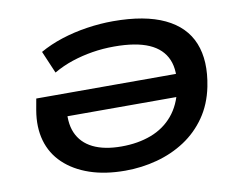

<svg xmlns="http://www.w3.org/2000/svg" viewBox="-79 -819 1147 932"><g transform="rotate(-10 495.0 -352.5)"><path d="M467 10Q368 10 292 -16Q216 -42 165.5 -90Q115 -138 96 -205Q77 -272 91 -354L101 -410H836L819 -299H191L240 -353Q227 -271 250 -217.5Q273 -164 328.5 -136.5Q384 -109 469 -109Q550 -109 615 -133.5Q680 -158 723 -209Q766 -260 782 -337Q800 -424 776 -480.5Q752 -537 688 -565Q624 -593 517 -593Q461 -593 409 -584.5Q357 -576 308.5 -560Q260 -544 215 -518L168 -628Q217 -656 277 -675.5Q337 -695 403 -705Q469 -715 533 -715Q689 -715 786 -669Q883 -623 918.5 -535Q954 -447 929 -322Q912 -238 868.5 -175.5Q825 -113 762.5 -72Q700 -31 624 -10.5Q548 10 467 10Z"/></g></svg>

Font: Nunito Sans 10pt Expanded
Style: Bold Italic
Weight: 700
Width: 7
Italic angle: -9°
Designer: Vernon Adams
Foundry: Vernon Adams
Version: Version 3.101;gftools[0.9.27]